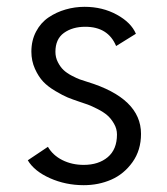

<svg xmlns="http://www.w3.org/2000/svg" viewBox="-20 -532 490 563"><path d="M225.5 11Q172.5 11 126.5 -9.5Q80.5 -30 61.5 -62L120.5 -101.5Q135 -76.5 163 -62.5Q191 -48.5 225.5 -48.5Q269 -48.5 296 -71.2Q323 -94 323 -137.5Q323 -154.5 314.2 -169.5Q305.5 -184.5 294.5 -194Q283.5 -203.5 265.8 -212.5Q248 -221.5 237.8 -225.2Q227.5 -229 212 -234Q192.5 -240.5 178.5 -246.2Q164.5 -252 142.5 -265Q120.5 -278 106.8 -292.5Q93 -307 82.5 -330.2Q72 -353.5 72 -380.5Q72 -413.5 85.8 -439.5Q99.5 -465.5 122.5 -481Q145.5 -496.5 172.5 -504.2Q199.5 -512 228 -512Q280.5 -512 322.5 -489Q364.5 -466 378.5 -433L320.5 -397Q297 -453.5 230 -453.5Q192.5 -453.5 167.5 -435.5Q142.5 -417.5 142.5 -380Q142.5 -363.5 149.8 -349.5Q157 -335.5 166.2 -326.8Q175.5 -318 190.2 -310.2Q205 -302.5 214 -299.2Q223 -296 236 -292Q393.5 -244 393.5 -139.5Q393.5 -91.5 368.5 -56.5Q343.5 -21.5 306.2 -5.2Q269 11 225.5 11Z"/></svg>

Font: League Mono Condensed Light
Style: Regular
Weight: 300
Width: 1
Designer: Tyler Finck
Foundry: The League of Moveable Type / Tyler Finck
Version: Version 2.210